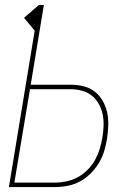

<svg xmlns="http://www.w3.org/2000/svg" viewBox="-20 -755 540 775"><path d="M16 0 120 -631 77 -683 137 -735H157L104 -413H264Q291 -413 316.5 -407Q342 -401 362 -385.5Q382 -370 394.5 -348Q407 -326 412.5 -301Q418 -276 417 -249Q416 -222 412 -195Q408 -170 400.5 -145Q393 -120 379 -97Q365 -74 345.5 -54.5Q326 -35 302.5 -22.5Q279 -10 253.5 -5Q228 0 203 0ZM38 -18H203Q225 -18 248.5 -23Q272 -28 293.5 -39.5Q315 -51 333 -69Q351 -87 363 -108.5Q375 -130 382 -152.5Q389 -175 393 -198Q397 -222 398 -246Q399 -270 394.5 -292.5Q390 -315 379 -335Q368 -355 350.5 -369Q333 -383 310.5 -389Q288 -395 264 -395H101Z"/></svg>

Font: Iosevka SS04 Thin
Style: Italic
Weight: 100
Italic angle: -9°
Monospace: yes
Designer: Belleve Invis
Foundry: Belleve Invis
Version: Version 19.0.0; ttfautohint (v1.8.4)